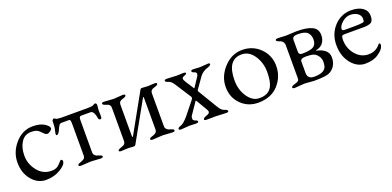

<svg xmlns="http://www.w3.org/2000/svg" viewBox="-7 -945 3045 1490"><g transform="rotate(-20 1515.0 -200.0)"><path d="M308.1 -329.1Q281.2 -358.4 265.1 -367.2Q249 -376 213.9 -376Q162.1 -376 132.8 -331.1Q103.5 -286.1 104 -218.8Q104 -151.4 148.4 -94.7Q192.9 -38.1 263.2 -38.1Q293 -38.1 311.5 -49.8Q330.1 -61.5 351.1 -87.9Q356 -92.8 359.9 -92.8Q364.3 -92.8 368.2 -88.4Q372.1 -84 372.1 -79.1Q372.1 -49.3 319.3 -17.6Q266.6 14.2 199.2 14.2Q131.8 14.2 83.5 -43.5Q35.2 -101.1 35.2 -188Q35.2 -274.4 95.7 -343.8Q156.2 -413.1 241.7 -413.1Q327.1 -413.1 366.2 -365.2Q371.1 -358.4 371.1 -349.6Q371.1 -340.8 356.4 -330.1Q341.8 -318.8 330.1 -318.8Q318.4 -318.8 308.1 -329.1Z M522.9 -36.1Q537.1 -43 537.1 -64.9V-330.1Q537.1 -362.3 524.9 -361.8H460.9Q448.7 -361.3 440.9 -349.6Q433.6 -337.9 425.8 -319.8Q410.6 -284.2 396 -284.2Q389.2 -284.2 389.2 -293.5Q389.2 -302.7 395.5 -326.2Q401.9 -349.6 401.9 -396Q401.9 -402.3 407.2 -408.2Q413.1 -414.1 417 -414.1Q420.9 -414.1 429.7 -407.2Q438.5 -400.4 475.1 -399.9H696.8Q733.4 -400.4 742.2 -407.2Q751 -414.1 756.3 -414.1Q761.7 -414.1 765.6 -409.7Q769.5 -405.3 770 -398.9L766.1 -352.1Q766.1 -334 767.1 -315.9Q770 -283.7 754.9 -284.2Q740.7 -284.2 738.3 -306.2Q735.8 -328.1 725.6 -345.2Q714.8 -362.3 702.1 -361.8H622.1Q606.9 -361.8 606.9 -330.1V-64Q606.9 -42 629.4 -30.8Q635.7 -27.8 654.8 -22Q673.8 -16.6 673.8 -6.8Q673.8 2.9 650.9 2.9L572.8 -2L495.1 2.9Q472.2 2.9 472.2 -6.3Q472.2 -15.6 491.7 -22Q511.2 -28.3 522.9 -36.1Z M1107.9 -30.8Q1129.9 -40.5 1129.9 -63V-329.1Q1127.9 -333 1126 -334L942.9 -6.8Q938 2.9 927.7 2.9L880.9 0L824.7 2.9Q804.7 2.9 804.7 -6.3Q805.2 -15.6 832.5 -24.4Q859.9 -33.2 864.7 -43.9Q869.6 -53.7 869.6 -63V-336.9Q869.6 -359.9 851.6 -369.1Q844.7 -372.1 826.7 -377.9Q808.6 -383.8 808.6 -393.6Q808.6 -403.3 828.6 -402.8L905.8 -397.9L981 -402.8Q1001 -402.8 1001 -393.6Q1001 -383.8 982.9 -377.9Q964.8 -372.1 958 -369.1Q939.9 -360.4 939.9 -336.9V-75.2Q941.9 -70.3 944.8 -68.8L1125 -392.1Q1129.9 -403.3 1140.6 -402.8L1190.9 -399.9L1243.7 -402.8Q1263.7 -402.8 1263.7 -393.6Q1263.7 -383.8 1245.1 -377.9Q1226.6 -372.1 1219.7 -369.1Q1199.7 -360.4 1199.7 -336.9V-63Q1199.7 -43 1222.2 -30.8Q1228.5 -27.8 1247.6 -22Q1266.6 -16.6 1266.6 -6.8Q1266.6 2.9 1246.6 2.9L1166 -2L1085 2.9Q1064.9 2.9 1064.9 -6.3Q1064.9 -15.6 1083.5 -21.5Q1102.1 -27.3 1107.9 -30.8Z M1678.7 -377.9Q1630.9 -363.8 1607.4 -331.1L1542.5 -238.8Q1538.6 -232.9 1543.5 -226.1L1640.6 -64.9Q1661.6 -29.8 1685.5 -23.4Q1709.5 -17.1 1709.5 -4.9Q1709.5 3.9 1689.5 3.9L1605.5 0L1532.7 1Q1509.8 1 1509.8 -7.8Q1509.8 -20 1537.6 -28.8Q1565.4 -37.6 1565.4 -51.8Q1565.4 -59.6 1559.6 -69.8L1505.4 -162.1Q1500.5 -169.9 1497.6 -165L1430.7 -66.9Q1425.8 -59.1 1425.8 -44.4Q1425.3 -29.8 1443.8 -23.9Q1462.4 -18.6 1462.4 -8.8Q1462.4 1 1439.5 1L1386.7 -1L1319.3 3.9Q1299.3 3.9 1299.3 -4.9Q1299.3 -17.1 1323.7 -23.9Q1348.1 -30.8 1389.6 -80.1L1474.6 -186Q1483.4 -197.3 1476.6 -209L1395.5 -335Q1374.5 -370.1 1350.6 -376.5Q1326.7 -382.8 1326.7 -395Q1326.7 -403.8 1349.6 -403.8L1428.7 -399.9L1479.5 -401.9Q1502.4 -401.9 1502.4 -393.6Q1502.4 -385.7 1482.9 -378.9Q1463.4 -372.1 1463.4 -361.3Q1463.4 -350.6 1476.6 -330.1L1516.6 -268.1Q1521.5 -259.3 1524.4 -263.2L1573.7 -337.9Q1581.5 -348.6 1581.5 -360.4Q1581.5 -372.1 1563.5 -377.9Q1545.4 -383.8 1545.4 -393.6Q1545.4 -403.3 1568.4 -402.8L1618.7 -399.9L1688.5 -404.8Q1701.7 -404.8 1701.7 -395.5Q1701.7 -386.2 1678.7 -377.9Z M1953.1 14.2Q1868.2 14.2 1811 -43Q1753.9 -100.1 1754.4 -186.5Q1754.4 -272.9 1818.8 -343.3Q1883.3 -414.1 1971.2 -414.1Q2059.1 -414.1 2119.1 -354.5Q2179.2 -294.9 2179.2 -207Q2179.2 -119.1 2119.6 -52.7Q2060.1 13.7 1953.1 14.2ZM1956.1 -382.8Q1835.9 -382.8 1836.4 -210Q1836.4 -132.8 1876.5 -74.2Q1916.5 -15.6 1974.1 -16.1Q2049.3 -16.1 2077.1 -70.8Q2097.2 -109.9 2097.2 -187Q2097.2 -263.7 2057.1 -323.2Q2017.1 -382.8 1956.1 -382.8Z M2374 -171.9V-77.1Q2374 -27.3 2428.7 -26.9Q2506.8 -26.9 2525.9 -65.9Q2534.2 -84 2534.2 -111.3Q2534.2 -138.7 2518.6 -160.6Q2502.9 -182.1 2482.9 -189.5Q2462.9 -196.8 2418.5 -196.8Q2374 -196.8 2374 -171.9ZM2589.8 -311Q2589.8 -272 2565.9 -243.2Q2545.9 -222.2 2513.7 -215.8Q2501.5 -213.9 2513.7 -210.9Q2550.8 -204.1 2579.1 -182.6Q2607.4 -161.1 2607.9 -122.1Q2607.9 -83 2590.8 -54.7Q2573.7 -26.4 2543.9 -11.7Q2514.2 2.9 2418.9 2.9L2337.9 -2.9L2260.7 2.9H2257.8Q2237.8 2.9 2237.8 -5.9Q2237.3 -18.1 2267.6 -25.9Q2297.9 -33.7 2301.8 -45.9Q2303.7 -50.8 2303.7 -59.1V-330.1Q2303.7 -367.2 2267.1 -377.9Q2244.1 -385.7 2243.7 -395.5Q2244.1 -404.8 2267.1 -404.8L2325.7 -401.9H2335.9L2419.9 -405.8Q2502 -405.8 2545.9 -384.8Q2589.8 -363.8 2589.8 -311ZM2374 -252Q2374 -227.1 2401.4 -227.1Q2453.1 -227.1 2482.9 -237.8Q2521 -252 2521 -301.8Q2521 -336.9 2500 -358.9Q2479 -380.9 2419.9 -380.9Q2393.6 -380.9 2383.8 -373Q2374 -365.2 2374 -348.1Z M2753.4 -303.2Q2753.4 -288.1 2772.5 -288.1H2854.5Q2901.4 -288.1 2927.7 -293Q2937.5 -293.9 2937.5 -321.3Q2937.5 -348.6 2912.6 -366.2Q2887.7 -382.8 2852.1 -382.8Q2816.4 -382.8 2785.2 -354.5Q2753.9 -326.2 2753.4 -303.2ZM2871.6 -414.1Q2931.6 -414.1 2966.3 -389.2Q3001 -364.3 3001 -321.3Q3001 -278.3 2979 -267.6Q2957.5 -256.8 2923.3 -256.8H2759.8Q2745.6 -256.8 2740.2 -250.5Q2734.9 -244.1 2734.4 -220.2Q2734.4 -150.4 2777.3 -98.6Q2820.3 -46.9 2882.8 -45.9Q2945.3 -45.9 2979.5 -89.8Q2986.3 -96.7 2990.7 -97.2Q3002 -97.7 2995.1 -71.3Q2988.3 -44.9 2945.3 -15.6Q2903.3 13.7 2836.9 13.7Q2770.5 13.7 2721.7 -45.9Q2672.9 -106 2672.4 -197.3Q2672.4 -289.1 2730 -351.6Q2787.6 -414.1 2871.6 -414.1Z"/></g></svg>

Font: EBGaramond
Style: Regular
Weight: 400
Version: Version 000.012g